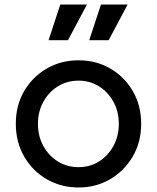

<svg xmlns="http://www.w3.org/2000/svg" viewBox="-20 -818 694 850"><path d="M328 12Q250 12 187 -24.5Q124 -61 87 -125Q50 -189 50 -270Q50 -351 86.5 -414Q123 -477 186 -514Q249 -551 328 -551Q406 -551 468.5 -514.5Q531 -478 568 -414.5Q605 -351 605 -270Q605 -188 567 -124Q529 -60 466.5 -24Q404 12 328 12ZM328 -78Q378 -78 418 -103Q458 -128 482 -171.5Q506 -215 506 -270Q506 -324 482 -367.5Q458 -411 418 -436Q378 -461 328 -461Q277 -461 236.5 -436Q196 -411 172 -367.5Q148 -324 148 -270Q148 -215 172 -171.5Q196 -128 236.5 -103Q277 -78 328 -78ZM195 -640 247 -798H365L281 -640ZM375 -640 427 -798H545L461 -640Z"/></svg>

Font: Pitagon Sans Text Medium
Style: Regular
Weight: 500
Designer: Travis Tran
Foundry: Pitagon
Version: Version 1.000; ttfautohint (v1.8.4.7-5d5b);gftools[0.9.26]